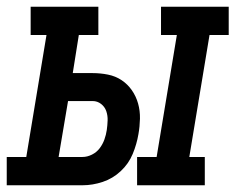

<svg xmlns="http://www.w3.org/2000/svg" viewBox="-62 -550 699 570"><path d="M345 0V-84H403L463 -446H416V-530H617V-446H560L500 -84H546V0ZM-42 0V-84H16L76 -446H29V-530H230V-446H172L154 -333H213Q236 -333 258.5 -328.5Q281 -324 299 -312Q317 -300 329.5 -282Q342 -264 348 -242.5Q354 -221 353.5 -197.5Q353 -174 349 -152Q344 -122 332 -93Q320 -64 296.5 -42Q273 -20 243 -10Q213 0 183 0ZM112 -84H183Q197 -84 211 -91Q225 -98 234 -110Q243 -122 248 -136Q253 -150 255 -164Q257 -178 257.5 -192.5Q258 -207 253.5 -220Q249 -233 238 -241.5Q227 -250 213 -250H140Z"/></svg>

Font: Iosevka Slab MdExObl
Style: Regular
Weight: 500
Width: 7
Italic angle: -9°
Monospace: yes
Designer: Belleve Invis
Foundry: Belleve Invis
Version: Version 11.1.1; ttfautohint (v1.8.3)